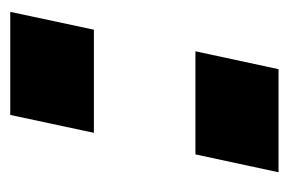

<svg xmlns="http://www.w3.org/2000/svg" viewBox="-112 -438 550 365"><g transform="rotate(-90 162.5 -255.0)"><path d="M93 -351 127 -510H323L289 -351ZM18 0 52 -158H248L214 0Z"/></g></svg>

Font: Saira Thin ExtraBold
Style: Italic
Weight: 800
Italic angle: -12°
Version: Version 1.101